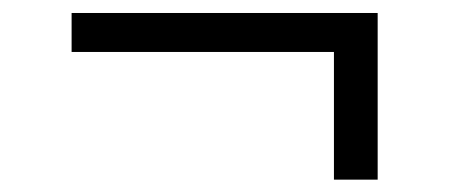

<svg xmlns="http://www.w3.org/2000/svg" viewBox="-20 -332 709 303"><path d="M576 -311.5V-48.5H507V-250H93V-311.5Z"/></svg>

Font: Merriweather 96pt Black
Style: Regular
Weight: 900
Version: Version 2.100